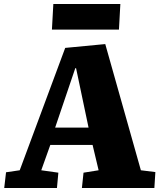

<svg xmlns="http://www.w3.org/2000/svg" viewBox="-20 -934 797 954"><path d="M503 -715 680 -88 752 -79 747 0H387L395 -76L470 -88L440 -214H230L185 -88L270 -76L263 0H1L10 -78L78 -88L304 -696ZM254 -300H420L358 -595H354ZM245 -914H578L571 -787H238Z"/></svg>

Font: Literata 18pt ExtraBold
Style: Italic
Weight: 800
Italic angle: -2°
Designer: Latin by Veronika Burian and Jose Scaglione. Greek by Irene Vlachou. Cyrillic by Vera Evstafieva
Foundry: TypeTogether
Version: Version 3.103;gftools[0.9.29]